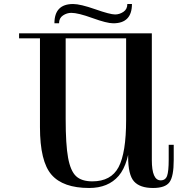

<svg xmlns="http://www.w3.org/2000/svg" viewBox="-20 -916 970 956"><path d="M179 -283V-750H307V-324Q307 -196 319 -130.5Q331 -65 358.5 -39Q386 -13 440 -13Q533 -13 570.5 -84Q608 -155 608 -319L632 -247Q623 -101 571 -40.5Q519 20 424 20Q294 20 236.5 -46Q179 -112 179 -283ZM445 -725V-750H631V-725ZM247 -750H545V-725H247ZM75 -725V-750H210V-725ZM618 -136V-165L608 -185V-750H736V-119Q736 -18 780 -18Q804 -18 812 -40.5Q820 -63 820 -121V-195H845V-119Q845 -38 824 -9Q803 20 742 20Q677 20 647.5 -12.5Q618 -45 618 -136ZM344 -896Q251 -896 251 -800H274Q274 -826 293.5 -839Q313 -852 335 -852Q369 -852 440.5 -826Q512 -800 544 -800Q637 -800 637 -896H614Q614 -870 594.5 -857Q575 -844 553 -844Q528 -844 454 -870Q380 -896 344 -896Z"/></svg>

Font: Solide Mirage
Style: Mono
Weight: 400
Width: 6
Designer: Jérémy Landes
Foundry: Velvetyne Type Foundry
Version: Version 1.1